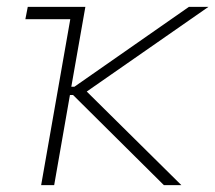

<svg xmlns="http://www.w3.org/2000/svg" viewBox="-20 -540 628 560"><path d="M54 -484H185L100 0H138L184 -263H193L458 0H509L233 -273L588 -520H531L197 -287H188L229 -520H61Z"/></svg>

Font: Fixel Display ExtraLight
Style: Italic
Weight: 200
Italic angle: -10°
Designer: AlfaBravo + MacPaw
Foundry: Kyrylo Tkachov, Marchela Mozhyna, Serhii Makarenko, Maria Weinstein, Zakhar Kryvoshyya
Version: Version 1.210;Glyphs 3.2 (3217)